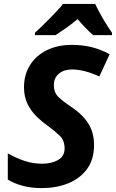

<svg xmlns="http://www.w3.org/2000/svg" viewBox="-20 -954 594 984"><path d="M194 10Q140 10 95.5 -2Q51 -14 20 -34V-168Q64 -143 107 -129Q150 -115 195 -115Q244 -115 277.5 -134Q311 -153 311 -193Q311 -234 287 -257.5Q263 -281 225 -309Q195 -330 167 -357.5Q139 -385 121 -421.5Q103 -458 103 -507Q103 -570 133 -619Q163 -668 218.5 -696Q274 -724 348 -724Q404 -724 451 -712Q498 -700 542 -676L489 -562Q412 -598 348 -598Q308 -598 282 -576.5Q256 -555 256 -518Q256 -480 279 -457.5Q302 -435 344 -407Q403 -368 432.5 -321Q462 -274 462 -211Q462 -136 425.5 -87Q389 -38 328.5 -14Q268 10 194 10ZM159 -786Q173 -799 193 -818Q213 -837 233 -857.5Q253 -878 272 -898Q291 -918 303 -934H468Q476 -916 486.5 -896.5Q497 -877 508.5 -857Q520 -837 532 -819Q544 -801 554 -786V-774H457Q440 -789 417.5 -812Q395 -835 378 -856Q349 -832 321.5 -812.5Q294 -793 265 -774H159Z"/></svg>

Font: BC Sans
Style: Bold Italic
Weight: 700
Italic angle: -12°
Designer: Monotype Design Team
Province of B.C.
Foundry: Monotype Imaging Inc.
Version: Version 2.000;GOOG;noto-source:20170915:90ef993387c0